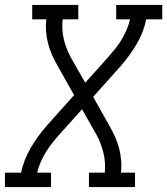

<svg xmlns="http://www.w3.org/2000/svg" viewBox="-33 -755 675 775"><path d="M-13 0V-58H52Q63 -110 91 -158Q119 -206 156 -248L266 -371L198 -492Q186 -513 176.5 -534.5Q167 -556 161 -579.5Q155 -603 153 -627.5Q151 -652 154 -677H97V-735H283V-677H220Q215 -635 225 -595Q235 -555 254 -521L311 -421L405 -526Q420 -543 434 -560.5Q448 -578 459 -597Q470 -616 478.5 -636Q487 -656 492 -677H436V-735H622V-677H557Q547 -625 518.5 -577Q490 -529 453 -487L343 -364L411 -243Q423 -222 432.5 -200.5Q442 -179 448 -155.5Q454 -132 456 -107.5Q458 -83 455 -58H512V0H326V-58H390Q394 -100 384 -140Q374 -180 355 -214L298 -314L204 -209Q189 -192 175.5 -174.5Q162 -157 150.5 -138Q139 -119 130.5 -99Q122 -79 117 -58H173V0Z"/></svg>

Font: Iosevka Curly Slab LtExObl
Style: Regular
Weight: 300
Width: 7
Italic angle: -9°
Monospace: yes
Designer: Belleve Invis
Foundry: Belleve Invis
Version: Version 11.1.0; ttfautohint (v1.8.3)